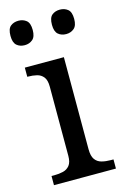

<svg xmlns="http://www.w3.org/2000/svg" viewBox="-115 -797 551 850"><g transform="rotate(-15 160.0 -372.0)"><path d="M23 0V-42H36Q58 -42 76.5 -46.5Q95 -51 106.5 -65.5Q118 -80 118 -109V-426Q118 -456 106.5 -470.5Q95 -485 76.5 -489.5Q58 -494 36 -494H33V-536H212V-114Q212 -83 223 -67.5Q234 -52 253 -47Q272 -42 294 -42H307V0ZM249 -632Q227 -632 212.5 -644.5Q198 -657 198 -688Q198 -720 212.5 -732Q227 -744 249 -744Q270 -744 285 -732Q300 -720 300 -688Q300 -657 285 -644.5Q270 -632 249 -632ZM59 -632Q37 -632 22.5 -644.5Q8 -657 8 -688Q8 -720 22.5 -732Q37 -744 59 -744Q80 -744 95 -732Q110 -720 110 -688Q110 -657 95 -644.5Q80 -632 59 -632Z"/></g></svg>

Font: Noto Serif Tamil
Style: Regular
Weight: 400
Designer: Indian Type Foundry, Tom Grace, and the Monotype Design Team
Foundry: Monotype Imaging Inc.
Version: Version 2.003